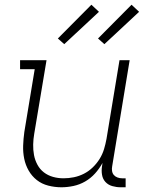

<svg xmlns="http://www.w3.org/2000/svg" viewBox="-20 -785 640 813"><path d="M240 8Q212 8 184.5 1Q157 -6 136 -22.5Q115 -39 101.5 -62.5Q88 -86 82.5 -113Q77 -140 78 -168.5Q79 -197 83 -226L127 -492H65V-530H177L125 -219Q121 -196 120.5 -173Q120 -150 124 -128.5Q128 -107 138.5 -87.5Q149 -68 166 -55Q183 -42 204.5 -36Q226 -30 249 -30Q271 -30 293 -34.5Q315 -39 335.5 -49.5Q356 -60 373 -76.5Q390 -93 402 -112.5Q414 -132 420.5 -153.5Q427 -175 431 -197L486 -530H529L455 -81Q453 -71 454.5 -61Q456 -51 462 -44Q468 -37 477.5 -33.5Q487 -30 497 -30H512V8H491Q473 8 455.5 3Q438 -2 426.5 -14.5Q415 -27 412 -45Q409 -63 412 -81L414 -95Q401 -71 382.5 -50.5Q364 -30 340.5 -16.5Q317 -3 291 2.5Q265 8 240 8ZM422 -598 395 -622 537 -765 569 -735ZM252 -598 225 -622 367 -765 399 -735Z"/></svg>

Font: Iosevka Curly Slab XLtEx
Style: Italic
Weight: 200
Width: 7
Italic angle: -9°
Monospace: yes
Designer: Belleve Invis
Foundry: Belleve Invis
Version: Version 11.1.0; ttfautohint (v1.8.3)